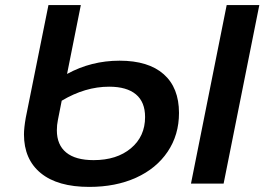

<svg xmlns="http://www.w3.org/2000/svg" viewBox="-20 -720 1049 753"><path d="M682 -277Q682 -191 637.5 -125Q593 -59 513.5 -23Q434 13 330 13Q206 13 140 -41Q74 -95 74 -193Q74 -218 81 -258L170 -700H297L243 -430Q338 -482 449 -482Q562 -482 622 -429Q682 -376 682 -277ZM997 -700 857 0H729L869 -700ZM549 -261Q549 -320 513 -350Q477 -380 408 -380Q314 -380 222 -325L207 -249Q203 -230 203 -209Q203 -152 239.5 -122Q276 -92 347 -92Q438 -92 493.5 -138.5Q549 -185 549 -261Z"/></svg>

Font: Montserrat Alternates SemiBold
Style: Italic
Weight: 600
Italic angle: -11.3°
Designer: Julieta Ulanovsky
Foundry: Julieta Ulanovsky
Version: Version 7.200